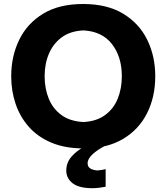

<svg xmlns="http://www.w3.org/2000/svg" viewBox="-20 -748 854 985"><path d="M410.5 13.5Q314 13.5 243.5 -16.2Q173 -46 127.5 -97.8Q82 -149.5 59.8 -216Q37.5 -282.5 37.5 -356Q37.5 -460 78.8 -544.2Q120 -628.5 201.8 -678Q283.5 -727.5 406 -727.5Q530 -727.5 612.2 -677.5Q694.5 -627.5 735.5 -543.5Q776.5 -459.5 776.5 -357Q776.5 -250.5 734.2 -166.8Q692 -83 610.5 -34.8Q529 13.5 410.5 13.5ZM408 -122Q475.5 -125.5 519.2 -157.8Q563 -190 584 -242Q605 -294 605 -357Q605 -456.5 554.5 -521.8Q504 -587 408 -592Q341.5 -589 297.5 -557Q253.5 -525 231.2 -473Q209 -421 209 -357Q209 -293 230.5 -241Q252 -189 296 -157.2Q340 -125.5 408 -122ZM455 217.5Q384.5 217.5 352.2 191.8Q320 166 320 127.5Q320 87 346 56.5Q372 26 412 5V-24L488 -33.5L519 0Q479.5 20.5 454.5 43.8Q429.5 67 429.5 89.5Q429.5 107.5 442.8 116Q456 124.5 479.5 126.5Q493.5 125.5 504.5 123.5Q515.5 121.5 522 119.5V210Q510.5 212.5 490.5 215Q470.5 217.5 455 217.5Z"/></svg>

Font: Commissioner Flair
Style: Bold
Weight: 700
Designer: Kostas Bartsokas
Foundry: Kostas Bartsokas
Version: Version 1.000; ttfautohint (v1.8.3)